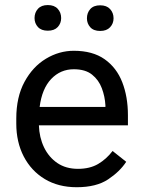

<svg xmlns="http://www.w3.org/2000/svg" viewBox="-20 -742 570 771"><path d="M288.1 9.8Q214.4 9.8 159.9 -22.9Q105.5 -55.7 75.4 -113.5Q45.4 -171.4 45.4 -245.6V-266.1Q45.4 -352.5 78.4 -413.3Q111.3 -474.1 164.3 -506.1Q217.3 -538.1 276.4 -538.1Q352.1 -538.1 400.1 -504.2Q448.2 -470.2 470.9 -411.9Q493.7 -353.5 493.7 -279.3V-238.8H136.2Q137.7 -190.4 156.7 -150.6Q175.8 -110.8 210.2 -87.4Q244.6 -64 293 -64Q340.8 -64 374 -83.5Q407.2 -103 432.1 -135.7L486.8 -92.3Q461.4 -53.2 414.1 -21.7Q366.7 9.8 288.1 9.8ZM276.4 -463.9Q222.7 -463.9 185.5 -424.8Q148.4 -385.7 139.2 -312.5H403.3V-319.3Q401.4 -354.5 388.9 -387.7Q376.5 -420.9 349.6 -442.4Q322.8 -463.9 276.4 -463.9ZM118.7 -669.4Q118.7 -691.4 132.3 -706.5Q146 -721.7 171.9 -721.7Q198.2 -721.7 211.9 -706.5Q225.6 -691.4 225.6 -669.4Q225.6 -648.4 211.9 -633.5Q198.2 -618.7 171.9 -618.7Q146 -618.7 132.3 -633.5Q118.7 -648.4 118.7 -669.4ZM329.1 -668.5Q329.1 -690.4 342.5 -705.6Q356 -720.7 382.3 -720.7Q408.2 -720.7 422.1 -705.6Q436 -690.4 436 -668.5Q436 -647.5 422.1 -632.6Q408.2 -617.7 382.3 -617.7Q356 -617.7 342.5 -632.6Q329.1 -647.5 329.1 -668.5Z"/></svg>

Font: Vazirmatn UI
Style: Regular
Weight: 400
Designer: Saber Rastikerdar
Foundry: Saber Rastikerdar
Version: Version 33.003